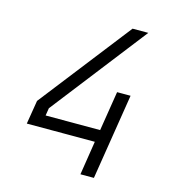

<svg xmlns="http://www.w3.org/2000/svg" viewBox="-109 -819 817 908"><g transform="rotate(15 300.0 -364.5)"><path d="M368 0 394 -166H61L80 -282L428 -729H505L143 -263L137 -226H404L435 -420H501L434 0Z"/></g></svg>

Font: JetBrains Mono NL ExtraLight
Style: Italic
Weight: 200
Italic angle: -9°
Monospace: yes
Designer: Philipp Nurullin, Konstantin Bulenkov
Foundry: JetBrains
Version: Version 2.305; ttfautohint (v1.8.4.7-5d5b)